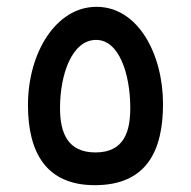

<svg xmlns="http://www.w3.org/2000/svg" viewBox="-20 -541 560 563"><path d="M258 2C410 2 458 -99 458 -236C458 -382 385 -521 263 -521C144 -521 62 -386 62 -233C62 -93 116 2 258 2ZM260 -94C178 -94 156 -152 156 -224C156 -323 191 -424 262 -424C330 -424 362 -322 362 -225C362 -160 347 -94 260 -94Z"/></svg>

Font: Noto Sans Arabic UI SmCn Md
Style: Regular
Weight: 500
Width: 4
Designer: Monotype Design Team, Nadine Chahine and Nizar Qandah
Foundry: Monotype Imaging Inc.
Version: Version 2.010